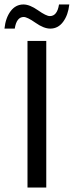

<svg xmlns="http://www.w3.org/2000/svg" viewBox="-36 -839 330 859"><path d="M-16 -711Q-11 -759 11.5 -789Q34 -819 69 -819Q97 -819 134 -793Q171 -767 187 -767Q220 -767 228 -819H274Q269 -772 246.5 -741.5Q224 -711 189 -711Q160 -711 123 -737Q86 -763 70 -763Q38 -763 30 -711ZM87 0V-656H171V0Z"/></svg>

Font: RibengUni
Style: Regular
Weight: 400
Designer: (1) Dr. Andrew Glass (Program Manager at Microsoft Corporation)
(2) Bivuti Chakma (Suz Moriz)
(3) Paul D. Hunt (Adobe Co
Foundry: Bivuti Chakma and Jyoti Chakma
Version: Version 1.2020